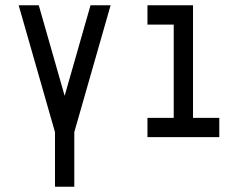

<svg xmlns="http://www.w3.org/2000/svg" viewBox="-20 -520 940 728"><path d="M188.5 188V-19L50.8 -500H127L225.1 -156.7L323.2 -500H399.4L261.7 -19V188Z M539.1 -500H711.9V-73.2H811.5V0H539.1V-73.2H638.7V-426.8H539.1Z"/></svg>

Font: Anka/Coder Narrow
Style: Regular
Weight: 400
Width: 3
Monospace: yes
Version: Version 001.100